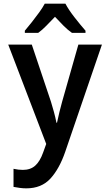

<svg xmlns="http://www.w3.org/2000/svg" viewBox="-20 -786 603 1051"><path d="M124 245Q106 245 88 242.5Q70 240 54 237V138Q81 144 105 144Q147 144 173 120.5Q199 97 216 49L233 2L25 -542H154L259 -229Q267 -203 275 -174Q283 -145 289 -114H292Q298 -144 305.5 -173.5Q313 -203 320 -229L409 -542H538L337 45Q305 138 256 191.5Q207 245 124 245ZM116 -618Q133 -638 154 -664.5Q175 -691 194.5 -718Q214 -745 225 -766H338Q356 -732 388 -691Q420 -650 448 -618V-606H374Q351 -622 328 -645Q305 -668 281 -694Q256 -668 233 -644.5Q210 -621 189 -606H116Z"/></svg>

Font: Noto Sans Mono SemiCondensed SemiBold
Style: Regular
Weight: 600
Width: 4
Designer: Monotype Design Team
Foundry: Monotype Imaging Inc.
Version: Version 2.014; ttfautohint (v1.8.4.7-5d5b)